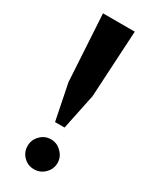

<svg xmlns="http://www.w3.org/2000/svg" viewBox="-187 -749 644 806"><g transform="rotate(30 134.5 -346.0)"><path d="M157 -206H111L76 -379L57 -702H211L193 -379ZM82 -11Q61 -32 61 -62Q61 -92 82 -113Q103 -135 133 -135Q163 -135 184 -113Q206 -92 206 -62Q206 -32 184 -11Q163 10 133 10Q103 10 82 -11Z"/></g></svg>

Font: Cinzel Bold(RUS BY LYAJKA)
Style: Regular
Weight: 700
Designer: Natanael Gama
Version: Version 1.001;PS 001.001;hotconv 1.0.56;makeotf.lib2.0.21325